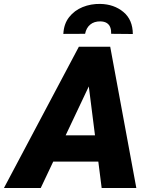

<svg xmlns="http://www.w3.org/2000/svg" viewBox="-76 -946 757 966"><path d="M390.6 -553.2 128.9 0H-56.2L320.8 -710.9H439ZM435.5 0 363.3 -570.3 367.2 -710.9H478.5L609.9 0ZM473.6 -265.1 450.2 -132.8H95.2L118.7 -265.1ZM592.3 -774.9 483.4 -775.9Q483.9 -794.4 478.8 -808.3Q473.6 -822.3 461.4 -830.1Q449.2 -837.9 429.2 -838.4Q397.9 -838.9 377.9 -822.3Q357.9 -805.7 352.1 -775.9L242.7 -775.4Q245.1 -825.7 271.7 -859.6Q298.3 -893.6 339.8 -910.4Q381.3 -927.2 428.7 -926.3Q498 -924.8 544.9 -885.7Q591.8 -846.7 592.3 -774.9Z"/></svg>

Font: Roboto Black
Style: Italic
Weight: 900
Italic angle: -12°
Designer: Christian Robertson
Foundry: Google
Version: Version 3.0; 2020